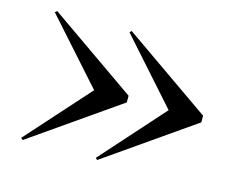

<svg xmlns="http://www.w3.org/2000/svg" viewBox="-75 -736 845 697"><g transform="rotate(15 347.0 -387.5)"><path d="M264 -387 53 -623.5 60 -630 390 -400V-375L60 -145L53 -151.5ZM544 -387 333.5 -623.5 340 -630 670 -400V-375L340 -145L333.5 -151.5Z"/></g></svg>

Font: Bodoni* 16
Style: Regular
Weight: 400
Version: Version 2.2